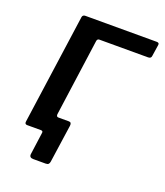

<svg xmlns="http://www.w3.org/2000/svg" viewBox="-124 -615 714 830"><g transform="rotate(20 232.5 -200.5)"><path d="M126 129Q107 129 109 112L123 10Q125 0 114 0H68L79 -77H155L158 -88Q157 -77 167 -77H215Q228 -77 226 -61L201 113Q200 121 196 125Q192 129 183 129ZM51 0Q39 0 41 -13L112 -519Q114 -530 126 -530H454Q460 -530 463 -527.5Q466 -525 465 -519L457 -466Q456 -454 442 -454H218Q209 -454 207 -444L147 -11Q146 0 133 0Z"/></g></svg>

Font: Libre Franklin Medium
Style: Italic
Weight: 500
Italic angle: -8°
Designer: Pablo Impallari, Rodrigo Fuenzalida, Nhung Nguyen
Foundry: Impallari Type
Version: Version 3.000